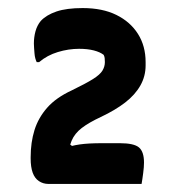

<svg xmlns="http://www.w3.org/2000/svg" viewBox="-20 -813 440 476"><path d="M331 -357Q327 -357 310.5 -357Q294 -357 271 -357Q248 -357 221.5 -357Q195 -357 170.5 -357Q146 -357 127.5 -357Q109 -357 100 -357Q87 -357 76.5 -364Q66 -371 61 -385Q56 -399 56 -420V-423Q56 -460 65.5 -490.5Q75 -521 97 -546Q119 -571 158 -589Q193 -606 210.5 -617Q228 -628 234 -638Q240 -648 240 -659Q240 -665 239.5 -669Q239 -673 237 -677Q228 -684 212.5 -688Q197 -692 176 -692Q150 -692 123.5 -684Q97 -676 77 -659H71Q69 -663 67.5 -668.5Q66 -674 65.5 -681Q65 -688 64.5 -694Q64 -700 64 -705Q64 -721 68 -735.5Q72 -750 81 -761Q95 -776 120 -784.5Q145 -793 185 -793Q234 -793 268.5 -776Q303 -759 322 -729Q341 -699 341 -659V-651Q341 -624 328 -601Q315 -578 290.5 -559Q266 -540 230 -523Q200 -509 182.5 -495.5Q165 -482 157.5 -464Q150 -446 146 -415L147 -460L168 -444H134Q157 -452 178 -455Q199 -458 233 -458H277Q312 -458 324.5 -447.5Q337 -437 337 -410Q337 -405 336.5 -398Q336 -391 335 -384Q334 -377 333 -369.5Q332 -362 331 -357Z"/></svg>

Font: Recursive Casual
Style: Bold
Weight: 700
Version: Version 1.085